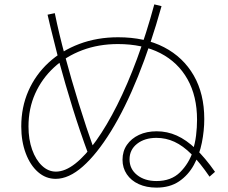

<svg xmlns="http://www.w3.org/2000/svg" viewBox="-20 -824 1040 876"><path d="M694 32Q648 32 613 16Q578 0 558.5 -29Q539 -58 539 -95Q539 -134 559 -163Q579 -192 614 -208.5Q649 -225 695 -225Q743 -225 786.5 -205.5Q830 -186 873 -145Q916 -104 961 -40L936 -18Q893 -81 854 -120Q815 -159 776 -177Q737 -195 694 -195Q640 -195 605.5 -168Q571 -141 571 -97Q571 -53 605.5 -25.5Q640 2 694 2Q761 2 801.5 -38Q842 -78 861 -136H859Q870 -169 874.5 -205.5Q879 -242 879 -278Q879 -385 835.5 -462.5Q792 -540 711.5 -581.5Q631 -623 518 -623Q430 -623 355.5 -595Q281 -567 226 -516Q171 -465 140.5 -397Q110 -329 110 -247Q110 -188 126.5 -141.5Q143 -95 171.5 -68Q200 -41 235 -41Q277 -41 323.5 -77.5Q370 -114 418.5 -182Q467 -250 514.5 -344.5Q562 -439 605 -555Q648 -671 684 -804L717 -796Q668 -620 609.5 -475Q551 -330 486.5 -225.5Q422 -121 358 -64.5Q294 -8 234 -8Q189 -8 153.5 -39Q118 -70 97.5 -124.5Q77 -179 77 -247Q77 -335 109.5 -409Q142 -483 201.5 -538Q261 -593 342 -623.5Q423 -654 519 -654Q641 -654 728.5 -608.5Q816 -563 864 -479.5Q912 -396 912 -281Q912 -228 901 -173Q890 -118 864.5 -71.5Q839 -25 797 3.5Q755 32 694 32ZM384 -118Q344 -226 311 -332.5Q278 -439 249 -546Q236 -599 222.5 -651.5Q209 -704 197 -757L230 -764Q240 -715 251.5 -667Q263 -619 276 -571Q305 -463 339 -353Q373 -243 413 -131Z"/></svg>

Font: M PLUS 1 Thin ExtraLight
Style: Regular
Weight: 250
Version: Version 1.001